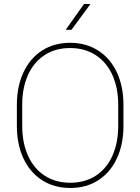

<svg xmlns="http://www.w3.org/2000/svg" viewBox="-20 -936 706 966"><path d="M310.5 -786.1 402.8 -916H435.1L339.8 -786.1ZM601.1 -302.2Q601.1 -210 568.1 -139.2Q535.2 -68.4 474.6 -29.3Q414.1 9.8 333.5 9.8Q252.9 9.8 191.9 -29.3Q130.9 -68.4 97.9 -139.2Q64.9 -210 64.9 -302.2V-408.7Q64.9 -501 97.9 -571.8Q130.9 -642.6 191.4 -681.6Q252 -720.7 332.5 -720.7Q413.1 -720.7 474.1 -681.6Q535.2 -642.6 568.1 -571.8Q601.1 -501 601.1 -408.7ZM574.7 -409.7Q574.7 -493.2 545.9 -557.6Q517.1 -622.1 462.2 -658.2Q407.2 -694.3 332.5 -694.3Q257.8 -694.3 203.4 -658.2Q148.9 -622.1 120.4 -557.6Q91.8 -493.2 91.8 -409.7V-302.2Q91.8 -218.3 120.6 -153.6Q149.4 -88.9 204.1 -52.7Q258.8 -16.6 333.5 -16.6Q408.2 -16.6 462.9 -52.7Q517.6 -88.9 546.1 -153.6Q574.7 -218.3 574.7 -302.2Z"/></svg>

Font: Mardoto Thin
Style: Regular
Weight: 250
Designer: Christian Robertson, Vahan Hovhannisyan
Foundry: Google
Version: Version 1.000